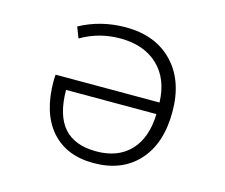

<svg xmlns="http://www.w3.org/2000/svg" viewBox="-105 -881 1209 1032"><g transform="rotate(15 500.0 -365.0)"><path d="M752.9 -332H250Q251 -191.4 311 -123Q371.1 -54.7 491.2 -54.7Q612.3 -54.7 680.7 -127Q749 -199.2 752.9 -332ZM752.9 -396.5Q749 -527.3 670.9 -601.1Q592.8 -674.8 460.9 -674.8Q342.8 -674.8 243.2 -616.2L219.7 -676.8Q335.9 -740.2 474.6 -740.2Q639.6 -740.2 736.3 -639.6Q833 -539.1 833 -365.2Q833 -189.5 742.2 -89.8Q651.4 9.8 493.2 9.8Q341.8 9.8 257.3 -86.9Q172.9 -183.6 172.9 -362.3Q172.9 -377.9 174.8 -396.5Z"/></g></svg>

Font: GenEi Gothic M SemiLight
Style: Regular
Weight: 350
Designer: o_tamon (Modified); [Source Han Sans]
Ryoko NISHIZUKA  (kana & ideographs); Paul D. Hunt (Latin, Greek & Cyrillic); Wenl
Version: Version 1.1a;Original Version 1.004